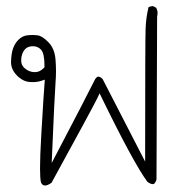

<svg xmlns="http://www.w3.org/2000/svg" viewBox="-20 -400 540 611"><path d="M90.8 -170.4Q72.3 -170.4 57.6 -183.6Q47.4 -192.9 47.4 -207.5Q47.4 -230.5 61 -244.6Q69.8 -252.9 85 -252.9Q100.6 -252.9 110.8 -241.7Q121.6 -230 121.6 -189.5V-186Q118.7 -183.1 117.7 -182.1Q106 -170.4 90.8 -170.4ZM156.7 -210Q154.3 -244.6 134.3 -265.4Q114.3 -286.1 99.1 -287.6Q90.8 -288.6 82.5 -288.6Q74.2 -288.6 66.9 -287.6Q51.3 -286.1 38.1 -272.9Q27.3 -261.7 21.7 -246.3Q16.1 -231 15.1 -204.1Q15.1 -203.1 15.1 -202.1Q15.1 -175.8 39.6 -154.3Q56.2 -140.6 72.8 -139.2Q78.6 -138.7 83.5 -138.7Q98.6 -138.7 110.8 -142.6L122.6 -146.5Q118.7 -98.1 111.3 30.3Q107.4 96.7 107.4 135.3Q107.4 168.9 110.4 180.7Q112.3 184.6 115.2 187.5Q118.2 190.4 123.5 190.4Q131.3 190.4 144 181.6Q272 -51.8 289.6 -87.4L296.9 -103Q404.8 119.1 449.2 178.7Q459.5 186 465.8 186Q469.2 186 471.2 184.1Q475.6 179.7 478 171.4L480 -346.7Q481.4 -353.5 481.4 -358.4Q481.4 -368.2 476.6 -375.5L467.3 -380.4Q466.8 -380.4 464.8 -380.4Q458.5 -380.4 452.6 -377Q444.8 -344.7 443.4 -310.1Q441.9 -275.4 441.9 80.1V114.3L306.6 -148.4Q298.8 -156.2 293 -156.2Q288.1 -156.2 282.7 -147.9Q252 -86.4 144.5 118.7Q153.8 -101.1 156.7 -137.2Q158.2 -155.3 158.2 -173.3Q158.2 -191.4 156.7 -210Z"/></svg>

Font: NaikaiFont
Style: Light
Weight: 300
Version: Version 1.89